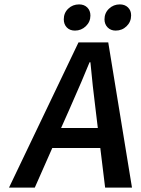

<svg xmlns="http://www.w3.org/2000/svg" viewBox="-20 -853 640 873"><path d="M320.8 -713.9Q297.4 -713.9 283.7 -728.3Q270 -742.7 270 -765.1Q270 -794.4 290.3 -813.7Q310.5 -833 339.8 -833Q362.8 -833 377 -818.8Q391.1 -804.7 391.1 -782.2Q391.1 -753.9 370.4 -733.9Q349.6 -713.9 320.8 -713.9ZM505.9 -713.9Q483.4 -713.9 469.2 -728.5Q455.1 -743.2 455.1 -765.1Q455.1 -793.9 475.6 -813.5Q496.1 -833 524.9 -833Q547.9 -833 562 -819.1Q576.2 -805.2 576.2 -783.2Q576.2 -753.9 555.7 -733.9Q535.2 -713.9 505.9 -713.9ZM21 0 336.9 -660.2H472.2L580.1 0H458L436 -180.2H217.8L138.2 0ZM257.8 -271H424.8L415 -352.1Q400.9 -462.9 391.1 -569.8H387.2Q359.9 -501.5 293.9 -352.1Z"/></svg>

Font: Office Code Pro Medium Italic
Style: Regular
Weight: 500
Italic angle: -9°
Designer: Nathan Rutzky & Paul D. Hunt
Foundry: Adobe Systems Incorporated
Version: Version 1.004;PS 001.004;hotconv 1.0.70;makeotf.lib2.5.58329